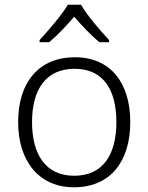

<svg xmlns="http://www.w3.org/2000/svg" viewBox="-20 -785 630 815"><path d="M324 -765H268C243 -722 185 -655 148 -615V-606H189C225 -636 263 -677 295 -714C327 -677 366 -635 402 -606H443V-615C406 -654 348 -722 324 -765ZM533 -267C533 -432 450 -542 298 -542C148 -542 57 -439 57 -267C57 -99 147 10 294 10C449 10 533 -100 533 -267ZM116 -267C116 -408 177 -493 297 -493C422 -493 474 -399 474 -267C474 -131 419 -39 295 -39C173 -39 116 -130 116 -267Z"/></svg>

Font: Noto Sans Khmer UI Light
Style: Regular
Weight: 300
Designer: Danh Hong and the Monotype Design Team
Foundry: Monotype Imaging Inc.
Version: Version 2.002